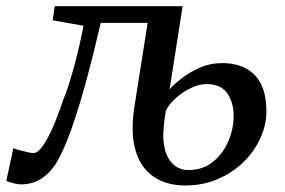

<svg xmlns="http://www.w3.org/2000/svg" viewBox="-49 -572 898 604"><path d="M442 -500H268Q242.5 -391 219.8 -308.5Q197 -226 176 -167Q155 -108 134.5 -70Q114 -33 84.8 -12.5Q55.5 8 17.5 8Q10 8 -0.5 5.8Q-11 3.5 -19.5 0.8Q-28 -2 -29 -4L-7 -106Q-4.5 -104 8.5 -100.5Q21.5 -97 35.5 -93.8Q49.5 -90.5 56.5 -90.5Q67.5 -90.5 80 -105.8Q92.5 -121 105 -145.5Q117.5 -170 129 -199.8Q140.5 -229.5 150 -258Q159 -279.5 168 -308Q177 -336.5 185.5 -368Q194 -399.5 201.2 -431.2Q208.5 -463 213.5 -491L117 -508L123 -552.5H525.5ZM534 11.5Q491.5 11.5 457.5 -3.2Q423.5 -18 401.2 -48.5Q379 -79 371.5 -126Q364 -173 374 -237.5L415.5 -500.5L456 -532.5L525.5 -552.5L484.5 -291Q497 -305.5 521.5 -324.8Q546 -344 579 -358.8Q612 -373.5 650 -373.5Q692 -373.5 723.2 -357.5Q754.5 -341.5 771.8 -308Q789 -274.5 789 -221Q789 -179 770.2 -137.5Q751.5 -96 717 -62.2Q682.5 -28.5 635.8 -8.5Q589 11.5 534 11.5ZM543 -37Q589 -37 621 -63Q653 -89 669.5 -128.2Q686 -167.5 686 -207Q686 -249.5 666 -278.5Q646 -307.5 599.5 -307.5Q578.5 -307.5 553.5 -296Q528.5 -284.5 506.8 -265.8Q485 -247 473 -225Q469.5 -206 467.5 -187.5Q465.5 -169 464.5 -151.5Q464 -114 474 -88.5Q484 -63 502 -50Q520 -37 543 -37Z"/></svg>

Font: Merriweather 24pt
Style: Italic
Weight: 400
Italic angle: -7.8°
Designer: Eben Sorkin
Foundry: Eben Sorkin
Version: Version 2.101